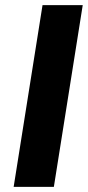

<svg xmlns="http://www.w3.org/2000/svg" viewBox="-20 -725 341 745"><path d="M33 0 145 -705H301L189 0Z"/></svg>

Font: Nunito Sans 10pt ExtraBold
Style: Italic
Weight: 800
Italic angle: -9°
Designer: Vernon Adams
Foundry: Vernon Adams
Version: Version 3.101;gftools[0.9.27]